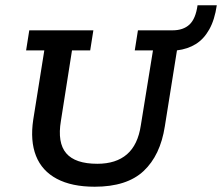

<svg xmlns="http://www.w3.org/2000/svg" viewBox="-20 -698 842 728"><path d="M339 10Q252 10 195.5 -20Q139 -50 116.5 -107Q94 -164 106 -244L148 -507H79L91 -583H334L322 -507H253L211 -240Q197 -157 231 -117Q265 -77 349 -77Q420 -77 461.5 -113Q503 -149 514 -223L560 -507H491L503 -583H634Q675 -583 698.5 -605Q722 -627 729 -678H802Q794 -623 773.5 -586.5Q753 -550 722.5 -531Q692 -512 651 -507L605 -219Q588 -109 524.5 -49.5Q461 10 339 10Z"/></svg>

Font: Rokkitt SemiBold Medium
Style: Italic
Weight: 500
Italic angle: -9°
Version: Version 3.103